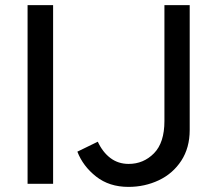

<svg xmlns="http://www.w3.org/2000/svg" viewBox="-20 -720 841 752"><path d="M88 -700H188V0H88ZM283 -126 363 -165Q382 -124 412.5 -101Q443 -78 484 -78Q542 -78 583 -119.5Q624 -161 624 -246V-700H723V-211Q723 -141 690 -90.5Q657 -40 602 -14Q547 12 483 12Q408 12 356.5 -28.5Q305 -69 283 -126Z"/></svg>

Font: Oak Sans Medium
Style: Regular
Weight: 500
Designer: Erik Kennedy, Walven
Foundry: Erik Kennedy, Walven
Version: Version 1.000